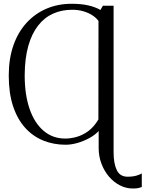

<svg xmlns="http://www.w3.org/2000/svg" viewBox="-20 -774 790 1042"><path d="M700.5 249Q664 249 630.5 231.8Q597 214.5 571.2 184.2Q545.5 154 530.5 114.2Q515.5 74.5 515.5 29.5V-63Q496.5 -42 465.5 -25Q434.5 -8 400.5 1.8Q366.5 11.5 336 11.5Q271 11.5 214.8 -11.2Q158.5 -34 116.5 -80.5Q74.5 -127 51 -197.5Q27.5 -268 27.5 -364Q27.5 -455 52.5 -527Q77.5 -599 123.5 -649.5Q169.5 -700 232 -726.8Q294.5 -753.5 369 -753.5Q420 -753.5 458.8 -744.8Q497.5 -736 525 -720L538.5 -743H596.5V53Q596.5 113.5 613.8 149.2Q631 185 672.5 185Q702 185 722.5 178.5Q743 172 749.5 167V241Q742.5 244 731.8 246.5Q721 249 700.5 249ZM334 -22Q363.5 -22 395.8 -31Q428 -40 458.8 -62.2Q489.5 -84.5 514 -125.5L514.5 -660.5Q501.5 -678 480.5 -691.5Q459.5 -705 431.8 -713Q404 -721 371.5 -721Q315 -721 268 -700Q221 -679 186.8 -635.2Q152.5 -591.5 133.5 -524.5Q114.5 -457.5 114 -365Q114 -259.5 140.8 -182.5Q167.5 -105.5 217 -63.8Q266.5 -22 334 -22Z"/></svg>

Font: Merriweather 96pt Light
Style: Regular
Weight: 300
Version: Version 2.100